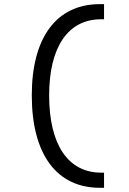

<svg xmlns="http://www.w3.org/2000/svg" viewBox="-20 -811 626 929"><path d="M463.4 97.7H483.4V24.4H469.7C308.6 24.4 217.8 -112.3 217.8 -349.6C217.8 -583 308.6 -717.8 469.7 -717.8H483.4V-791H463.4C253.9 -791 133.8 -630.4 133.8 -349.6C133.8 -64.9 253.9 97.7 463.4 97.7Z"/></svg>

Font: Cascadia Mono PL SemiLight
Style: Regular
Weight: 350
Monospace: yes
Designer: Aaron Bell
Foundry: Saja Typeworks
Version: Version 2404.023